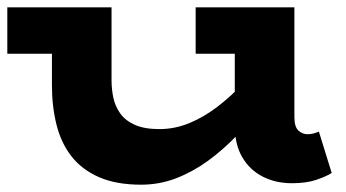

<svg xmlns="http://www.w3.org/2000/svg" viewBox="-20 -491 946 525"><path d="M366 14Q298 14 251 -6.5Q204 -27 175.5 -63.5Q147 -100 134.5 -150Q122 -200 122 -258V-471H285V-272Q285 -247 290 -223.5Q295 -200 309 -180.5Q323 -161 349 -149.5Q375 -138 416 -138Q458 -138 498 -154.5Q538 -171 575 -199.5Q612 -228 645 -263Q678 -298 705 -335V-209Q668 -163 629.5 -122.5Q591 -82 549 -51.5Q507 -21 461.5 -3.5Q416 14 366 14ZM0 -344V-471H260V-344ZM778 10Q734 10 698.5 -8Q663 -26 642.5 -61Q622 -96 622 -147V-471H785V-171Q785 -144 796 -134Q807 -124 821 -124Q831 -124 839 -126.5Q847 -129 852 -131L887 -18Q871 -8 844 1Q817 10 778 10ZM515 -344V-471H766V-344Z"/></svg>

Font: BioRhyme SemiExpanded ExtraBold
Style: Regular
Weight: 800
Width: 6
Designer: Aoife Mooney
Foundry: Aoife Mooney Type
Version: Version 1.600;gftools[0.9.33]